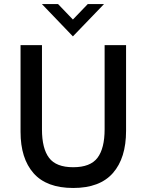

<svg xmlns="http://www.w3.org/2000/svg" viewBox="-20 -911 717 940"><path d="M336.9 -732.9 185.1 -891.1H264.2L336.9 -815.4L409.7 -891.1H489.3ZM80.6 -265.6V-689.9H185.5V-277.3Q185.5 -184.1 220.2 -138.2Q254.9 -92.3 338.4 -92.3Q422.4 -92.3 457.3 -138.4Q492.2 -184.6 492.2 -278.3V-689.9H597.2V-270.5Q597.2 -137.2 533 -64Q468.8 9.3 338.4 9.3Q208 9.3 144.3 -63Q80.6 -135.3 80.6 -265.6Z"/></svg>

Font: HK Grotesk SemiBold Legacy
Style: Regular
Weight: 600
Designer: Alfredo Marco Pradil
Foundry: Hanken Design Co.
Version: Version 2.022;PS 002.022;hotconv 1.0.88;makeotf.lib2.5.64775